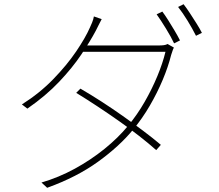

<svg xmlns="http://www.w3.org/2000/svg" viewBox="-20 -846 1040 912"><path d="M751 -791Q764 -774 779 -750Q794 -726 809 -701Q824 -676 835 -654L807 -640Q793 -670 768.5 -710Q744 -750 724 -778ZM852 -826Q866 -808 882 -783.5Q898 -759 913.5 -734.5Q929 -710 939 -690L911 -676Q894 -710 871 -747.5Q848 -785 826 -813ZM362 -425Q412 -396 463 -363Q514 -330 563.5 -295Q613 -260 659 -225.5Q705 -191 744 -158L722 -133Q686 -165 640.5 -200.5Q595 -236 544.5 -271.5Q494 -307 442.5 -341Q391 -375 342 -405ZM806 -620Q802 -613 798.5 -601.5Q795 -590 793 -585Q779 -529 753 -467Q727 -405 691.5 -344Q656 -283 612 -230Q547 -151 446 -78Q345 -5 204 46L177 21Q259 -3 335 -44.5Q411 -86 476 -138.5Q541 -191 588 -248Q632 -301 667 -362Q702 -423 727.5 -484.5Q753 -546 766 -600H363L381 -630H732Q749 -630 759 -631.5Q769 -633 776 -637ZM463 -755Q456 -742 448.5 -727Q441 -712 435 -700Q409 -651 366.5 -587.5Q324 -524 261 -457.5Q198 -391 110 -330L84 -350Q168 -403 233 -470Q298 -537 342 -602Q386 -667 407 -715Q411 -723 417.5 -739Q424 -755 426 -768Z"/></svg>

Font: Noto Sans SC Thin
Style: Regular
Weight: 100
Designer: Ryoko NISHIZUKA 西塚涼子 (kana, bopomofo & ideographs); Paul D. Hunt (Latin, Greek & Cyrillic); Sandoll Communications 산돌커뮤니
Foundry: Adobe
Version: Version 2.004-H2;hotconv 1.0.118;makeotfexe 2.5.65603